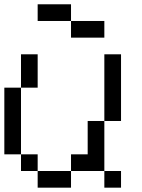

<svg xmlns="http://www.w3.org/2000/svg" viewBox="-20 -866 655 886"><path d="M307.7 -692.3V-769.2H461.5V-692.3ZM153.8 -769.2V-846.2H307.7V-769.2ZM153.8 0V-76.9H307.7V0ZM461.5 0V-76.9H538.5V0ZM76.9 -76.9V-153.8H153.8V-76.9ZM307.7 -76.9V-153.8H384.6V-307.7H461.5V-76.9ZM0 -153.8V-461.5H76.9V-153.8ZM76.9 -461.5V-615.4H153.8V-461.5ZM461.5 -307.7V-615.4H538.5V-307.7Z"/></svg>

Font: Mintsoda - Lime Green 13x16
Style: Regular
Weight: 400
Designer: Mintsoda-15
Version: Version 1.0